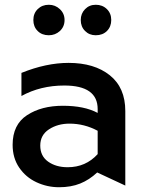

<svg xmlns="http://www.w3.org/2000/svg" viewBox="-20 -775 609 806"><path d="M264 -73Q215 -73 182 -96.5Q149 -120 149 -164Q149 -208 185.5 -232Q222 -256 272 -256Q334 -256 390 -226V-128Q340 -73 264 -73ZM268 -511Q174 -511 70 -469V-372Q150 -416 250 -416Q390 -416 390 -317V-301Q334 -331 244 -331Q154 -331 93.5 -291.5Q33 -252 33 -167Q33 -112 60.5 -71.5Q88 -31 133 -10Q178 11 228 11Q278 11 316.5 -4.5Q355 -20 388 -51L506 4V-309Q506 -407 441 -459Q376 -511 268 -511ZM120 -691Q120 -663 138 -645Q156 -627 185 -627Q212 -627 231.5 -645Q251 -663 251 -691Q251 -718 231.5 -736.5Q212 -755 185 -755Q157 -755 138.5 -737Q120 -719 120 -691ZM319 -691Q319 -663 337 -645Q355 -627 382 -627Q411 -627 429 -645Q447 -663 447 -691Q447 -719 428.5 -737Q410 -755 382 -755Q355 -755 337 -736.5Q319 -718 319 -691Z"/></svg>

Font: Geom Medium
Style: Bold
Weight: 500
Version: Version 1.102